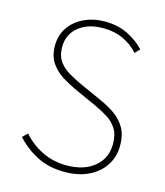

<svg xmlns="http://www.w3.org/2000/svg" viewBox="-104 -752 724 843"><g transform="rotate(15 258.0 -330.0)"><path d="M268 12Q195 12 140.5 -16.5Q86 -45 48 -88L70 -110Q106 -68 157 -43Q208 -18 268 -18Q348 -18 395 -57.5Q442 -97 442 -160Q442 -204 425 -230.5Q408 -257 380.5 -274Q353 -291 320 -306L218 -352Q190 -365 159 -384Q128 -403 106 -434Q84 -465 84 -514Q84 -561 108.5 -596.5Q133 -632 175 -652Q217 -672 270 -672Q330 -672 376 -648.5Q422 -625 450 -594L430 -572Q402 -604 361.5 -623Q321 -642 270 -642Q201 -642 158.5 -607.5Q116 -573 116 -516Q116 -475 135 -449.5Q154 -424 181.5 -408.5Q209 -393 232 -382L334 -336Q371 -320 402.5 -299Q434 -278 454 -245.5Q474 -213 474 -162Q474 -112 448.5 -72.5Q423 -33 376.5 -10.5Q330 12 268 12Z"/></g></svg>

Font: Source Sans Variable
Style: Regular
Weight: 200
Designer: Paul D. Hunt
Foundry: Adobe Systems Incorporated
Version: Version 3.006;hotconv 1.0.111;makeotfexe 2.5.65597